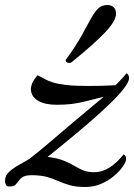

<svg xmlns="http://www.w3.org/2000/svg" viewBox="-53 -731 535 766"><path d="M64 -97Q104 -128 145.5 -163.5Q187 -199 239.5 -243.5Q292 -288 361 -345Q318 -334 287.5 -326.5Q257 -319 231 -316Q205 -313 173 -313Q127 -313 100 -328.5Q73 -344 70.5 -371Q68 -398 97 -431Q111 -424 124 -416.5Q137 -409 157 -402.5Q177 -396 211 -392Q245 -388 302 -388Q350 -388 408 -391Q431 -414 441.5 -426.5Q452 -439 452 -439Q462 -432 462 -420Q462 -404 439 -375Q416 -346 378.5 -310.5Q341 -275 297.5 -237.5Q254 -200 211.5 -165.5Q169 -131 137 -105Q177 -100 201.5 -90Q226 -80 243.5 -69.5Q261 -59 278.5 -51.5Q296 -44 323 -44Q355 -44 384.5 -63Q414 -82 440 -115Q440 -115 445 -111.5Q450 -108 450 -96Q450 -86 437.5 -67.5Q425 -49 403 -30Q381 -11 351.5 2Q322 15 287 15Q251 15 226 8Q201 1 180 -8.5Q159 -18 134.5 -25Q110 -32 74 -32Q52 -32 41 -26.5Q30 -21 22 -10Q15 -1 9 6Q3 13 -16 13Q-26 13 -29.5 6Q-33 -1 -33 -10Q-33 -31 -15.5 -46.5Q2 -62 25 -74.5Q48 -87 64 -97ZM233 -483Q230 -480 224 -480Q211 -480 209 -489Q209 -493 212 -496Q250 -548 272 -588Q294 -628 309 -655.5Q324 -683 338.5 -697Q353 -711 376 -711Q391 -711 400.5 -702Q410 -693 410 -676Q410 -648 366.5 -602Q323 -556 233 -483Z"/></svg>

Font: Sedan
Style: Italic
Weight: 400
Italic angle: -13.8°
Designer: Sebastian Salazar
Foundry: Sebastian Salazar
Version: Version 1.100; ttfautohint (v1.8.4.7-5d5b)